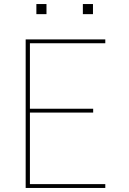

<svg xmlns="http://www.w3.org/2000/svg" viewBox="-20 -930 640 950"><path d="M107 0V-735H501V-716H128V-392H441V-373H128V-19H501V0ZM390 -860V-910H440V-860ZM160 -860V-910H210V-860Z"/></svg>

Font: Iosevka SS04 Thin Extended
Style: Regular
Weight: 100
Width: 7
Monospace: yes
Designer: Belleve Invis
Foundry: Belleve Invis
Version: Version 19.0.0; ttfautohint (v1.8.4)